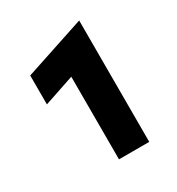

<svg xmlns="http://www.w3.org/2000/svg" viewBox="-100 -780 451 489"><g transform="rotate(-30 125.5 -535.5)"><path d="M112 -600 23 -570V-655L201 -714V-357H112Z"/></g></svg>

Font: Tilda Sans Bold
Style: Regular
Weight: 700
Designer: ParaType Ltd
Foundry: ParaType Ltd
Version: Version 1.009